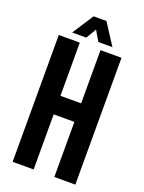

<svg xmlns="http://www.w3.org/2000/svg" viewBox="-177 -1056 854 1138"><g transform="rotate(20 250.0 -487.0)"><path d="M52.5 0V-800H185V-464.5H315.5V-800H448V0H315.5V-347.5H185V0ZM122 -841 208.5 -974.5H289.5L376 -841H287L249 -905.5L211 -841Z"/></g></svg>

Font: Big Shoulders Text Thin ExtraBold
Style: Regular
Weight: 800
Version: Version 2.002